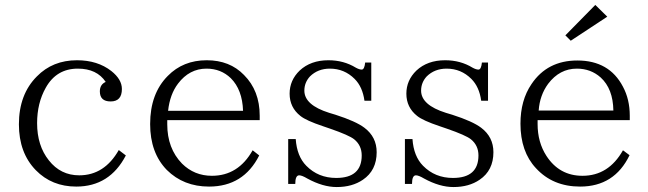

<svg xmlns="http://www.w3.org/2000/svg" viewBox="-20 -755 2644 783"><path d="M493.2 -121.1Q427.2 5.9 291 5.9Q191.4 5.9 126 -61Q57.1 -131.8 57.1 -248Q57.1 -370.1 130.4 -443.4Q194.8 -509.3 293.9 -509.3Q377.9 -509.3 434.1 -465.3Q477.1 -431.2 477.1 -392.1Q477.1 -341.3 431.2 -341.3Q387.2 -341.3 387.2 -382.3Q387.2 -410.6 411.1 -420.9Q375 -475.1 297.4 -475.1Q210 -475.1 166.5 -397Q131.3 -334.5 131.3 -252.9Q131.3 -161.1 179.2 -101.1Q227.1 -40 303.2 -40Q405.8 -40 464.4 -143.1Z M1039.1 -265.1H662.1V-248Q662.1 -149.9 722.2 -87.9Q772.5 -38.1 844.2 -38.1Q951.7 -38.1 1010.3 -142.1L1037.1 -121.1Q973.1 5.9 832.5 5.9Q728.5 5.9 660.2 -62Q592.3 -131.8 592.3 -249Q592.3 -373 664.1 -445.3Q726.6 -509.3 823.2 -509.3Q917 -509.3 975.1 -449.2Q1039.1 -385.3 1039.1 -283.2ZM971.2 -303.2Q968.3 -389.2 921.4 -436Q880.9 -475.1 822.3 -475.1Q752.4 -475.1 706.1 -414.1Q672.9 -370.6 665.5 -303.2Z M1466.3 -344.2Q1458.5 -400.9 1426.3 -433.1Q1384.3 -475.1 1325.2 -475.1Q1276.4 -475.1 1244.1 -443.4Q1221.2 -418.5 1221.2 -385.3Q1221.2 -326.7 1322.3 -294.9L1348.1 -287.1Q1431.6 -260.3 1466.3 -233.9Q1516.1 -196.3 1516.1 -134.3Q1516.1 -60.1 1460 -22Q1416.5 7.8 1353 7.8Q1296.9 7.8 1233.4 -26.9Q1211.4 -40 1200.2 -40Q1184.1 -40 1184.1 -4.9H1155.3V-188H1186Q1190.9 -117.7 1229 -79.1Q1277.8 -29.3 1351.1 -29.3Q1455.1 -29.3 1455.1 -121.1Q1455.1 -162.1 1424.3 -187Q1403.3 -203.6 1327.1 -230L1297.4 -240.2Q1228.5 -263.2 1205.1 -282.2Q1161.1 -316.9 1161.1 -373Q1161.1 -427.7 1202.1 -467.3Q1247.1 -509.3 1319.3 -509.3Q1381.8 -509.3 1431.2 -479Q1445.3 -471.2 1455.1 -471.2Q1466.3 -471.2 1469.2 -500H1494.1V-344.2Z M1942.4 -344.2Q1934.6 -400.9 1902.3 -433.1Q1860.4 -475.1 1801.3 -475.1Q1752.4 -475.1 1720.2 -443.4Q1697.3 -418.5 1697.3 -385.3Q1697.3 -326.7 1798.3 -294.9L1824.2 -287.1Q1907.7 -260.3 1942.4 -233.9Q1992.2 -196.3 1992.2 -134.3Q1992.2 -60.1 1936 -22Q1892.6 7.8 1829.1 7.8Q1772.9 7.8 1709.5 -26.9Q1687.5 -40 1676.3 -40Q1660.2 -40 1660.2 -4.9H1631.3V-188H1662.1Q1667 -117.7 1705.1 -79.1Q1753.9 -29.3 1827.1 -29.3Q1931.2 -29.3 1931.2 -121.1Q1931.2 -162.1 1900.4 -187Q1879.4 -203.6 1803.2 -230L1773.4 -240.2Q1704.6 -263.2 1681.2 -282.2Q1637.2 -316.9 1637.2 -373Q1637.2 -427.7 1678.2 -467.3Q1723.1 -509.3 1795.4 -509.3Q1857.9 -509.3 1907.2 -479Q1921.4 -471.2 1931.2 -471.2Q1942.4 -471.2 1945.3 -500H1970.2V-344.2Z M2172.4 -265.1V-249Q2172.4 -174.8 2208.5 -119.1Q2261.2 -38.1 2355.5 -38.1Q2461.9 -38.1 2520.5 -142.1L2547.4 -122.1Q2485.8 5.9 2345.7 5.9Q2234.4 5.9 2165.5 -69.3Q2102.5 -136.7 2102.5 -250.5Q2102.5 -346.2 2147.5 -412.1Q2211.9 -508.3 2334.5 -508.3Q2464.8 -508.3 2520.5 -401.4Q2548.3 -349.6 2548.3 -283.2V-265.1ZM2481.4 -304.2Q2480 -393.1 2429.7 -439Q2389.2 -475.1 2332.5 -475.1Q2262.2 -475.1 2215.3 -413.1Q2181.2 -366.7 2176.8 -304.2ZM2407.7 -734.9 2456.5 -687 2307.6 -588.9 2285.6 -610.8Z"/></svg>

Font: I.Ming
Style: Regular
Weight: 400
Designer: Ichiten Fonts Project
Version: Version 5.10 Mar 24, 2018